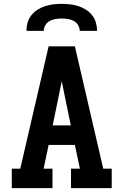

<svg xmlns="http://www.w3.org/2000/svg" viewBox="-20 -975 640 995"><path d="M41 0V-101H85L232 -735H368L515 -101H559V0H348V-101H394L368 -224H232L206 -101H252V0ZM347 -325 313 -490Q310 -506 306.5 -522Q303 -538 300 -554Q297 -538 293.5 -522Q290 -506 287 -490L253 -325ZM117 -815Q117 -837 123 -858Q129 -879 142.5 -896Q156 -913 175 -925Q194 -937 214.5 -943.5Q235 -950 256.5 -952.5Q278 -955 300 -955Q322 -955 343.5 -952.5Q365 -950 385.5 -943.5Q406 -937 425 -925Q444 -913 457.5 -896Q471 -879 477 -858Q483 -837 483 -815H393Q393 -831 384.5 -845Q376 -859 362 -866.5Q348 -874 332 -876.5Q316 -879 300 -879Q284 -879 268 -876.5Q252 -874 238 -866.5Q224 -859 215.5 -845Q207 -831 207 -815Z"/></svg>

Font: Iosevka Etoile
Style: Bold
Weight: 700
Designer: Belleve Invis
Foundry: Belleve Invis
Version: Version 28.1.0; ttfautohint (v1.8.4)